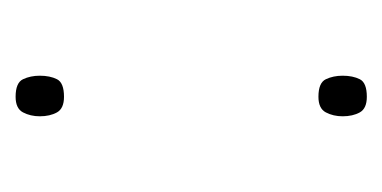

<svg xmlns="http://www.w3.org/2000/svg" viewBox="-142 -433 490 246"><g transform="rotate(-90 103.0 -310.0)"><path d="M77 -504Q77 -516 82 -525.5Q87 -535 102 -535Q120 -535 124.5 -525.5Q129 -516 129 -504Q129 -491 124.5 -482Q120 -473 102 -473Q87 -473 82 -482Q77 -491 77 -504ZM77 -116Q77 -128 82 -137.5Q87 -147 102 -147Q120 -147 124.5 -137.5Q129 -128 129 -116Q129 -103 124.5 -94Q120 -85 102 -85Q87 -85 82 -94Q77 -103 77 -116Z"/></g></svg>

Font: Noto Sans Kannada UI Condensed Thin
Style: Regular
Weight: 100
Width: 3
Designer: Jelle Bosma - Monotype Design Team
Foundry: Monotype Imaging Inc.
Version: Version 2.005; ttfautohint (v1.8.4.7-5d5b)